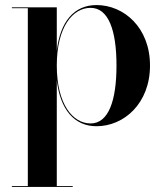

<svg xmlns="http://www.w3.org/2000/svg" viewBox="-20 -489 654 759"><path d="M27 246.5V250H267.5V246.5H204.5V-171.5C218 -56.5 273.5 10 361.5 10C470 10 573 -80 573 -230C573 -380 470 -469 361.5 -469C273 -469 218 -403.5 204.5 -288.5V-460H27V-456.5H90V246.5ZM204.5 -230C204.5 -382.5 267.5 -458 338 -458C409 -458 440.5 -369 440.5 -230C440.5 -91 409 -1 338 -1C267.5 -1 204.5 -77.5 204.5 -230Z"/></svg>

Font: Bodoni* 48pt Medium
Style: Regular
Weight: 500
Version: Version 2.3